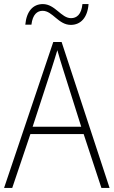

<svg xmlns="http://www.w3.org/2000/svg" viewBox="-20 -921 557 941"><path d="M104 -800H134C140 -851 163 -868 189 -868C238 -868 266 -799 327 -799C375 -799 409 -834 414 -901H384C379 -850 356 -832 328 -832C280 -832 250 -901 190 -901C142 -901 110 -866 104 -800ZM477 0H517L282 -715H241L0 0H40L129 -264H390ZM288 -585 378 -300H140L233 -585C242 -614 252 -644 261 -675C270 -642 280 -611 288 -585Z"/></svg>

Font: Noto Sans Myanmar UI SemiCondensed ExtraLight
Style: Regular
Weight: 200
Width: 4
Designer: Monotype Design Team
Foundry: Monotype Imaging Inc.
Version: Version 2.103